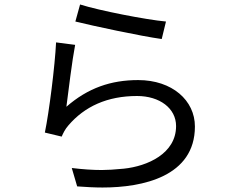

<svg xmlns="http://www.w3.org/2000/svg" viewBox="-20 -801 1040 856"><path d="M316 -705C393 -686 607 -640 701 -627L720 -705C632 -713 422 -754 337 -781ZM230 -612C225 -508 199 -301 180 -210L255 -192C262 -208 270 -225 285 -242C357 -326 458 -373 591 -373C692 -373 765 -318 765 -239C765 -116 637 -60 532 -49C491 -45 459 -43 434 -43C394 -43 349 -46 300 -52L324 30C364 33 402 35 437 35C616 35 849 -14 849 -237C849 -353 748 -444 596 -444C475 -444 372 -409 276 -325C284 -388 302 -534 315 -601Z"/></svg>

Font: Spoqa Han Sans Neo Regular
Style: Regular
Weight: 400
Designer: [Spoqa Han Sans Neo] Dong-huui Kim  Younghwa Kang  Yujin Lee  [Noto Sans] Ryoko NISHIZUKA  (kana & ideographs); Paul D. 
Foundry: Spoqa (http://www.spoqa-han-sans.com)
Version: Version 1.000